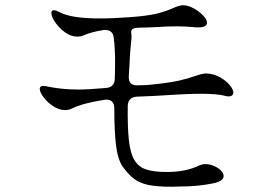

<svg xmlns="http://www.w3.org/2000/svg" viewBox="-20 -742 1040 729"><path d="M631 -33Q575 -33 542.5 -40Q510 -47 489 -63Q468 -79 446 -109Q427 -137 420.5 -190.5Q414 -244 414 -331Q414 -349 404 -357.5Q394 -366 376 -363Q293 -350 253 -330Q241 -324 227 -324Q205 -324 182.5 -338.5Q160 -353 145.5 -372.5Q131 -392 131 -404Q131 -419 153 -415Q212 -402 277 -402Q313 -402 383 -408Q416 -411 416 -445L417 -505Q417 -558 412 -597Q411 -614 400.5 -622Q390 -630 373 -628Q328 -621 298 -608Q288 -603 273 -603Q249 -603 226.5 -619.5Q204 -636 189.5 -657.5Q175 -679 175 -693Q175 -703 185 -703Q193 -703 206 -696Q249 -672 360 -672Q409 -672 476 -677Q542 -682 576 -690.5Q610 -699 639 -712Q661 -722 675 -722Q694 -722 715 -710.5Q736 -699 751 -683.5Q766 -668 766 -656Q766 -638 732 -638Q721 -638 715 -639Q683 -642 653 -642Q612 -642 570 -639Q530 -637 510 -637Q478 -637 478 -621Q478 -617 479 -609Q480 -601 479 -595Q473 -542 471 -485L469 -453Q467 -418 500 -418Q538 -418 566 -422Q625 -428 660 -436Q695 -444 726 -455Q752 -464 766 -463Q794 -461 816.5 -448Q839 -435 852.5 -418.5Q866 -402 866 -390Q866 -384 861.5 -380Q857 -376 849 -376Q840 -376 835 -378Q806 -386 743 -386Q687 -386 569 -378Q512 -375 500 -375Q466 -373 465 -339Q464 -257 469.5 -208.5Q475 -160 490 -135Q506 -108 535 -98.5Q564 -89 614 -89Q686 -89 737 -114Q749 -119 759 -119Q784 -119 806.5 -104.5Q829 -90 829 -74Q829 -54 790 -46Q731 -34 669 -34Z"/></svg>

Font: Hina Mincho
Style: Regular
Weight: 400
Designer: satsuyako
Foundry: satsuyako
Version: Version 1.100